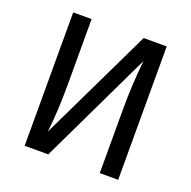

<svg xmlns="http://www.w3.org/2000/svg" viewBox="-123 -811 929 932"><g transform="rotate(20 341.5 -344.5)"><path d="M583 0H488V-336Q488 -453 501 -583L222 0H100V-689H195V-353Q195 -213 182 -103L464 -689H583Z"/></g></svg>

Font: Fira Sans
Style: Regular
Weight: 400
Designer: bBox Type GmbH & Carrois Corporate GbR & Edenspiekermann AG
Foundry: bBox Type GmbH & Carrois Corporate GbR & Edenspiekermann AG
Version: Version 4.301